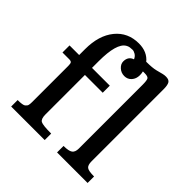

<svg xmlns="http://www.w3.org/2000/svg" viewBox="-203 -958 1125 1125"><g transform="rotate(45 360.0 -395.5)"><path d="M319.8 -791Q389.6 -791 427.2 -743.7V-745.1Q476.6 -745.1 504.4 -752.2Q532.2 -759.3 544.2 -762.5Q556.2 -765.6 569.3 -765.6Q594.7 -765.6 603.3 -751Q611.8 -736.3 611.8 -703.1V-106Q611.8 -75.7 624.8 -64.7Q637.7 -53.7 685.1 -53.7V0H432.1V-53.7Q474.6 -53.7 490.5 -65.4Q506.3 -77.1 506.3 -106V-634.8Q506.3 -669.9 500.2 -680.7Q494.1 -691.4 466.8 -691.4H452.1Q455.6 -677.7 455.6 -663.1Q455.6 -633.3 438.2 -614Q420.9 -594.7 394.3 -594.7Q367.7 -594.7 348.4 -612.3Q329.1 -629.9 329.1 -651.4Q329.1 -692.4 365.2 -704.6Q357.9 -721.7 344.2 -730Q330.6 -738.3 319.6 -738.3Q308.6 -738.3 297.9 -736.6Q287.1 -734.9 276.9 -728.5Q226.6 -698.7 226.6 -550.8V-495.1H374V-436.5H226.6V-109.4Q226.6 -72.3 243.4 -63Q260.3 -53.7 329.6 -53.7V0H51.8V-53.7Q94.2 -53.7 105 -62.3Q115.7 -70.8 117.9 -80.6Q120.1 -90.3 120.1 -105V-405.3Q120.1 -424.3 115.5 -430.4Q110.8 -436.5 95.7 -436.5H40.5V-495.1H120.1V-543.9Q120.1 -657.7 174.6 -724.4Q229 -791 319.8 -791Z"/></g></svg>

Font: Arbutus Slab
Style: Regular
Weight: 400
Version: Version 1.002; ttfautohint (v0.92) -l 10 -r 16 -G 200 -x 7 -